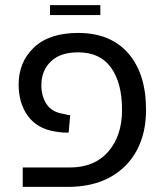

<svg xmlns="http://www.w3.org/2000/svg" viewBox="-20 -732 641 752"><path d="M69 0V-76H253Q350 -76 404 -138Q458 -200 458 -302Q458 -407 415 -467Q372 -527 286 -527Q216 -527 179 -491Q142 -455 142 -399Q142 -355 162.5 -324Q183 -293 228 -286Q236 -284 243 -282.5Q250 -281 255 -281L249 -213Q231 -211 195 -217Q126 -228 89.5 -277.5Q53 -327 53 -401Q53 -489 113 -546Q173 -603 286 -603Q413 -603 482.5 -523Q552 -443 552 -302Q552 -210 515.5 -142.5Q479 -75 410.5 -37.5Q342 0 245 0ZM176 -673V-712H373V-673Z"/></svg>

Font: Go Noto Current
Style: Regular
Weight: 400
Designer: Monotype Design Team
Foundry: Monotype Imaging Inc.
Version: Version 2.007; ttfautohint (v1.8) -l 8 -r 50 -G 200 -x 14 -D